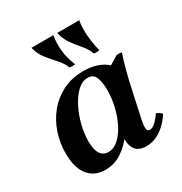

<svg xmlns="http://www.w3.org/2000/svg" viewBox="-168 -824 911 963"><g transform="rotate(-30 288.0 -343.0)"><path d="M404 15Q354 15 336.5 -18.5Q319 -52 329 -98L342 -159L386 -254L391 -388L500 -455Q516 -458 532 -455Q518 -415 504.5 -363Q491 -311 482 -268L447 -106Q442 -79 443.5 -63.5Q445 -48 460 -48Q474 -48 490 -61.5Q506 -75 527 -105Q535 -101 542.5 -96.5Q550 -92 557 -85Q530 -41 490 -13Q450 15 404 15ZM167 15Q104 15 69 -29Q34 -73 34 -156Q34 -215 52.5 -271Q71 -327 107 -371.5Q143 -416 195.5 -443Q248 -470 316 -470Q381 -470 424.5 -445Q468 -420 484 -377L412 -325Q412 -265 394 -204.5Q376 -144 342.5 -94.5Q309 -45 264.5 -15Q220 15 167 15ZM224 -55Q256 -55 283.5 -80Q311 -105 331.5 -146Q352 -187 363 -234.5Q374 -282 374 -327Q374 -374 362.5 -402Q351 -430 318 -430Q286 -430 257.5 -402.5Q229 -375 207.5 -332Q186 -289 174.5 -241Q163 -193 163 -152Q163 -104 178.5 -79.5Q194 -55 224 -55ZM299 -701H427Q420 -661 423.5 -616Q427 -571 439 -520Q422 -517 407 -520Q396 -551 373 -577Q350 -603 329.5 -632Q309 -661 299 -701ZM150 -701H277Q270 -658 274 -614Q278 -570 299 -520Q282 -517 267 -520Q254 -551 230 -577Q206 -603 183 -632Q160 -661 150 -701Z"/></g></svg>

Font: Poltawski Nowy SemiBold
Style: Italic
Weight: 600
Italic angle: -12°
Version: Version 1.001;gftools[0.9.25]